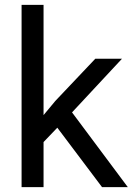

<svg xmlns="http://www.w3.org/2000/svg" viewBox="-20 -770 547 790"><path d="M215.8 -244.6 159.2 -185.5V0H68.8V-750H159.2V-296.4L207.5 -354.5L372.1 -528.3H481.9L276.4 -307.6L505.9 0H399.9Z"/></svg>

Font: Vazir UI
Style: Regular-UI
Weight: 400
Designer: Saber Rastikerdar
Foundry: Saber Rastikerdar
Version: Version 30.1.0